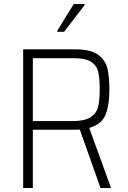

<svg xmlns="http://www.w3.org/2000/svg" viewBox="-20 -933 634 953"><path d="M479 0 376 -290Q368 -289 343 -289H143V0H95V-688H355Q430 -688 466.5 -661.5Q503 -635 513 -593.5Q523 -552 523 -488Q523 -412 504 -364Q485 -316 423 -298L531 0ZM475 -488Q475 -545 467.5 -576.5Q460 -608 432.5 -626Q405 -644 348 -644H143V-332H339Q399 -332 428.5 -350.5Q458 -369 466.5 -401Q475 -433 475 -488ZM264 -775V-780L346 -913H400V-908L298 -775Z"/></svg>

Font: Saira Semi Condensed ExtraLight
Style: Regular
Weight: 200
Width: 4
Designer: Hector Gatti with collaboration of the Omnibus-Type team
Foundry: Omnibus-Type
Version: Version 1.001; ttfautohint (v1.8)